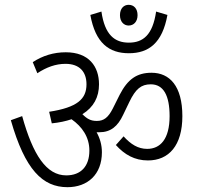

<svg xmlns="http://www.w3.org/2000/svg" viewBox="-20 -849 820 797"><path d="M478 -786C478 -759 494 -743 514 -743C535 -743 551 -759 551 -786C551 -813 536 -829 514 -829C494 -829 478 -814 478 -786ZM675 -787 628 -801C614 -704 574 -672 515 -672C456 -672 415 -704 401 -801L355 -787C376 -670 433 -628 515 -628C597 -628 654 -670 675 -787ZM403 -217C403 -247 395 -275 381 -300C384 -300 388 -300 392 -300C440 -300 469 -325 491 -372L517 -426C543 -480 566 -499 606 -499C659 -499 684 -452 684 -367C684 -271 645 -231 591 -231C553 -231 523 -250 493 -283L461 -247C497 -207 539 -183 594 -183C681 -183 737 -245 737 -367C737 -492 684 -547 609 -547C548 -547 510 -520 477 -456L448 -398C429 -361 411 -347 382 -347C357 -347 342 -355 322 -375C369 -404 391 -446 391 -499C391 -573 349 -632 253 -632C203 -632 157 -618 116 -591L135 -545C173 -570 211 -584 252 -584C310 -584 339 -551 339 -499C339 -438 301 -403 184 -385L195 -337C226 -340 253 -346 277 -354C321 -323 351 -280 351 -224C351 -159 316 -121 255 -121C173 -121 117 -205 72 -367L25 -350C84 -144 157 -72 260 -72C343 -72 403 -124 403 -217Z"/></svg>

Font: Noto Sans Devanagari SemiCondensed Light
Style: Regular
Weight: 300
Width: 4
Designer: Jelle Bosma - Monotype Design Team
Foundry: Monotype Imaging Inc.
Version: Version 2.004